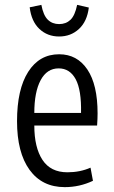

<svg xmlns="http://www.w3.org/2000/svg" viewBox="-20 -758 469 789"><path d="M246 11Q153 11 101.5 -60Q50 -131 50 -260Q50 -391 96 -463Q142 -535 223 -535Q297 -535 339 -472.5Q381 -410 381 -292Q381 -282 380.5 -269Q380 -256 379 -242H121Q121 -152 154.5 -101Q188 -50 257 -50Q309 -50 352 -69L362 -15Q307 11 246 11ZM121 -294H313Q315 -388 291 -432.5Q267 -477 221 -477Q173 -477 147 -428.5Q121 -380 121 -294ZM223 -608Q175 -608 142 -639Q109 -670 102 -728L150 -738Q158 -695 176.5 -677Q195 -659 223 -659Q251 -659 269.5 -676.5Q288 -694 297 -738L345 -727Q338 -670 304.5 -639Q271 -608 223 -608Z"/></svg>

Font: Ubuntu Sans Condensed
Style: Regular
Weight: 400
Width: 3
Designer: Dalton Maag Ltd
Foundry: Dalton Maag Ltd
Version: Version 1.006; ttfautohint (v1.8.4.7-5d5b)